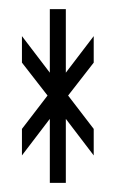

<svg xmlns="http://www.w3.org/2000/svg" viewBox="-20 -780 253 420"><path d="M124 -621 185 -701V-643L129 -571L185 -498V-440L124 -520V-380H89V-520L28 -440V-498L84 -571L28 -643V-701L89 -621V-760H124Z"/></svg>

Font: Commune Nuit Debout
Style: Regular
Weight: 400
Designer: Sébastien Marchal
Foundry: Sébastien Marchal
Version: Version 1.003;PS 1.3;hotconv 1.0.88;makeotf.lib2.5.647800